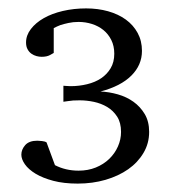

<svg xmlns="http://www.w3.org/2000/svg" viewBox="-20 -812 406 457"><path d="M335 -498Q335 -470.7 321.5 -448Q308.1 -425.3 285.2 -409.2Q262.2 -393.1 231.2 -384Q200.2 -375 165 -375Q131.8 -375 106.9 -381.6Q82 -388.2 64.9 -398.4Q47.9 -408.7 39.3 -420.9Q30.8 -433.1 30.8 -443.8Q30.8 -456.1 40 -466.6Q49.3 -477.1 68.8 -477.1Q72.8 -477.1 79.8 -476.3Q86.9 -475.6 90.8 -473.1L110.8 -418.9Q136.2 -405.8 167 -405.8Q189.5 -405.8 208 -413.3Q226.6 -420.9 240 -433.8Q253.4 -446.8 260.7 -463.4Q268.1 -480 268.1 -498Q268.1 -520 258.8 -534.4Q249.5 -548.8 235.1 -557.4Q220.7 -565.9 203.4 -569.6Q186 -573.2 169.9 -573.2Q161.1 -573.2 154.1 -572.8Q147 -572.3 141.6 -571.3Q135.7 -570.3 130.9 -569.8V-607.9Q132.3 -607.9 137.9 -607.4Q143.6 -606.9 147.9 -606.9Q168.5 -606.9 187.5 -611.6Q206.5 -616.2 220.7 -625.7Q234.9 -635.3 243.4 -649.7Q252 -664.1 252 -684.1Q252 -702.6 244.9 -716.8Q237.8 -731 226.1 -740.5Q214.4 -750 199 -754.9Q183.6 -759.8 167 -759.8Q153.8 -759.8 142.8 -757.3Q131.8 -754.9 124 -752.4Q115.2 -749 107.9 -745.1V-686Q106.4 -685.1 98.9 -680.9Q91.3 -676.8 79.1 -676.8Q73.2 -676.8 66.9 -678.5Q60.5 -680.2 54.9 -684.1Q49.3 -688 45.7 -694.6Q42 -701.2 42 -710.9Q42 -728 53.5 -742.9Q64.9 -757.8 84.2 -768.8Q103.5 -779.8 129.6 -785.9Q155.8 -792 185.1 -792Q212.9 -792 237.3 -785.2Q261.7 -778.3 279.5 -765.4Q297.4 -752.4 307.6 -733.6Q317.9 -714.8 317.9 -690.9Q317.9 -657.2 292.7 -632.1Q267.6 -606.9 219.2 -594.2Q239.7 -593.3 260.5 -587.4Q281.2 -581.5 297.6 -569.8Q314 -558.1 324.5 -540.5Q335 -522.9 335 -498Z"/></svg>

Font: BabelStone Ogham Bound
Style: Regular
Weight: 400
Designer: Andrew West
Foundry: BabelStone
Version: Version 2.02 March 14, 2022